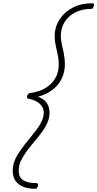

<svg xmlns="http://www.w3.org/2000/svg" viewBox="-20 -1095 602 1190"><path d="M553 -1075Q561 -1075 562 -1069Q563 -1063 561 -1057Q559 -1048 556 -1044Q553 -1040 545 -1040Q491 -1040 448.5 -1019Q406 -998 381.5 -960Q357 -922 357 -872Q357 -856 359.5 -840Q362 -824 365.5 -809Q369 -794 373 -776Q377 -758 379.5 -738Q382 -718 382 -695Q382 -649 362.5 -608Q343 -567 305 -538Q267 -509 214 -495Q239 -488 255.5 -473Q272 -458 279.5 -438.5Q287 -419 287 -396Q287 -364 273 -333Q259 -302 237.5 -273Q216 -244 192 -216Q168 -188 146.5 -159Q125 -130 110.5 -100.5Q96 -71 96 -38Q96 6 125 23Q154 40 206 40Q214 40 215 46Q216 52 215 58Q212 67 209.5 71Q207 75 199 75Q154 75 122.5 62Q91 49 75 24Q59 -1 59 -38Q59 -73 73 -104.5Q87 -136 109 -166.5Q131 -197 155 -226.5Q179 -256 201.5 -284.5Q224 -313 237.5 -341.5Q251 -370 251 -397Q251 -418 240.5 -435Q230 -452 209 -464.5Q188 -477 157 -483Q152 -484 149 -487Q146 -490 148 -500Q151 -510 155.5 -513.5Q160 -517 166 -518Q224 -526 263.5 -550.5Q303 -575 323.5 -611.5Q344 -648 344 -694Q344 -717 341.5 -735Q339 -753 335 -769.5Q331 -786 327.5 -801.5Q324 -817 321.5 -834Q319 -851 319 -871Q319 -928 349.5 -975Q380 -1022 432.5 -1048.5Q485 -1075 553 -1075Z"/></svg>

Font: Playwrite BE VLG Thin
Style: Regular
Weight: 250
Designer: Veronika Burian, José Scaglione
Foundry: TypeTogether
Version: Version 1.002